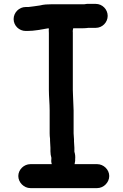

<svg xmlns="http://www.w3.org/2000/svg" viewBox="-20 -769 630 986"><path d="M136 197H479C512 197 541 168 541 135C541 102 512 74 479 74H363C364.3 68.7 365.3 63 366 57V48C367.3 35.3 366 22.7 362 10V-10C362 -20.5 360 -32.8 360 -43C360.9 -57.1 358 -70.4 358 -84V-202C358 -226.3 355 -254.1 355 -277C354.3 -287 354 -297 354 -307V-602C352.7 -611.3 354.6 -617.1 356 -624H408C416.7 -624 425.3 -624.7 434 -626H472C505.3 -626 533 -654 533 -687.5C533 -721 505.3 -749 472 -749H443C431 -749.7 420.7 -749 412 -747H242C231.3 -746.3 222.3 -746 215 -746C205.7 -745.3 195.7 -743.7 185 -741C165.1 -737.4 144.8 -735.7 126 -733H112C78.1 -733 50 -704.6 50 -671C50 -637.4 78.1 -610 112 -610H120C157.1 -610 189.6 -617.3 224 -623H231C230.3 -616.3 230.3 -608.3 231 -599V-307C231 -271.6 235 -237.7 235 -202V-84C235 -74.7 235.7 -65.3 237 -56V-47C237 -34.4 239 -21 239 -10V8C239 19.3 240.7 30.7 244 42C242.6 53.3 242.3 63 246 74H136C103 74 74 102 74 135C74 168 103 197 136 197Z"/></svg>

Font: Smoothie
Style: Regular
Weight: 400
Foundry: Cannot Into Space Fonts
Version: Version 0.8